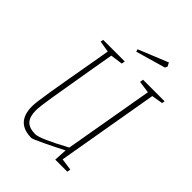

<svg xmlns="http://www.w3.org/2000/svg" viewBox="-217 -846 957 957"><g transform="rotate(45 261.0 -367.5)"><path d="M460 -566 367 -27 430 -18 427 0H342L346 -69Q298 -44 243.5 -18Q189 8 182 8Q72 8 72 -107Q72 -132 86 -218Q100 -304 136 -507L146 -566L86 -576L89 -591H241L238 -573L173 -564L151 -437Q125 -285 112.5 -208.5Q100 -132 100 -105Q100 -61 119.5 -40Q139 -19 182 -19Q214 -19 349 -92L431 -564L367 -573L370 -591H522L519 -576ZM243 -679 400 -743 410 -724 404 -711 247 -666Z"/></g></svg>

Font: Grenze Thin
Style: Italic
Weight: 250
Italic angle: -10°
Designer: Renata Polastri
Foundry: Omnibus-Type
Version: Version 1.002; ttfautohint (v1.8)